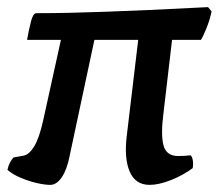

<svg xmlns="http://www.w3.org/2000/svg" viewBox="-20 -519 614 539"><path d="M121 0Q106 0 84 -5Q62 -10 39 -19.5Q16 -29 1 -42Q3 -53 8 -62.5Q13 -72 18 -77L46 -82Q62 -85 76 -108Q90 -131 101 -180L151 -407H56Q61 -436 67 -459Q73 -482 82 -482Q127 -482 173.5 -483Q220 -484 275 -486Q330 -488 400 -491Q470 -494 564 -499L574 -487Q569 -463 559.5 -439.5Q550 -416 544 -407H463L439 -202Q431 -141 439 -111Q447 -81 480 -81Q489 -81 497 -81.5Q505 -82 515 -83Q519 -80 521 -70.5Q523 -61 521 -47Q494 -27 460 -13.5Q426 0 400 0Q360 0 344 -37.5Q328 -75 336 -139L368 -407H245L175 -79Q168 -43 153.5 -21.5Q139 0 121 0Z"/></svg>

Font: Texturina 72pt 72pt Regular
Style: Bold Italic
Weight: 700
Italic angle: -11°
Designer: Guillermo Torres Carreño
Foundry: Omnibus-Type
Version: Version 1.002; ttfautohint (v1.8.3)